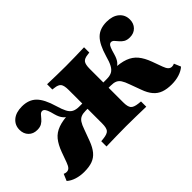

<svg xmlns="http://www.w3.org/2000/svg" viewBox="-67 -678 936 936"><g transform="rotate(-45 401.5 -209.5)"><path d="M703.2 11.3Q670.2 11.3 646.8 2.8Q623.4 -5.6 606.9 -25Q590.3 -44.4 579 -76.6L557.3 -135.5Q549.2 -158.9 540.7 -171.8Q532.3 -184.7 520.2 -189.9Q508.1 -195.2 487.1 -195.2H448.4V-231.5H496.8Q518.5 -231.5 532.3 -238.7Q546 -246 555.6 -263.7Q565.3 -281.5 573.4 -312.1Q591.9 -375.8 619 -402.8Q646 -429.8 693.5 -429.8Q734.7 -429.8 758.5 -409.7Q782.3 -389.5 782.3 -357.3Q782.3 -329.8 765.3 -312.5Q748.4 -295.2 721 -295.2Q701.6 -295.2 689.5 -302.4Q677.4 -309.7 669.4 -319.8Q661.3 -329.8 654.4 -337.1Q647.6 -344.4 638.7 -344.4Q633.9 -344.4 629 -340.7Q624.2 -337.1 619.4 -325.4Q614.5 -313.7 608.1 -290.3Q600.8 -264.5 589.1 -251.2Q577.4 -237.9 554.8 -226.6L551.6 -242.7Q600.8 -241.1 631 -229.8Q661.3 -218.5 680.2 -195.6Q699.2 -172.6 712.9 -135.5L732.3 -82.3Q738.7 -64.5 746.4 -56.9Q754 -49.2 764.5 -49.2Q773.4 -49.2 781.5 -53.2L796 -18.5Q779.8 -4 755.6 3.6Q731.5 11.3 703.2 11.3ZM100 11.3Q71.8 11.3 47.6 3.6Q23.4 -4 7.3 -18.5L21.8 -53.2Q29.8 -49.2 38.7 -49.2Q50 -49.2 57.3 -56.9Q64.5 -64.5 71 -82.3L90.3 -135.5Q104 -172.6 122.6 -195.6Q141.1 -218.5 172.2 -229.8Q203.2 -241.1 251.6 -242.7L247.6 -226.6Q225.8 -237.9 214.1 -251.2Q202.4 -264.5 195.2 -290.3Q189.5 -313.7 184.3 -325.4Q179 -337.1 174.2 -340.7Q169.4 -344.4 164.5 -344.4Q155.6 -344.4 148.8 -337.1Q141.9 -329.8 133.9 -319.8Q125.8 -309.7 113.7 -302.4Q101.6 -295.2 82.3 -295.2Q54.8 -295.2 37.9 -312.5Q21 -329.8 21 -357.3Q21 -389.5 44.8 -409.7Q68.5 -429.8 109.7 -429.8Q156.5 -429.8 183.9 -402.8Q211.3 -375.8 229.8 -312.1Q238.7 -281.5 248 -263.7Q257.3 -246 271.4 -238.7Q285.5 -231.5 306.5 -231.5H354V-195.2H315.3Q296 -195.2 283.5 -189.9Q271 -184.7 262.5 -171.8Q254 -158.9 246 -135.5L224.2 -76.6Q212.1 -44.4 196 -25Q179.8 -5.6 156.9 2.8Q133.9 11.3 100 11.3ZM328.2 -209.7V-325Q328.2 -355.6 319.4 -367.3Q310.5 -379 285.5 -381.5L273.4 -383.1V-419.4Q308.1 -418.5 337.9 -417.7Q367.7 -416.9 400.8 -416.9Q434.7 -416.9 464.5 -417.7Q494.4 -418.5 528.2 -419.4V-383.1L516.1 -381.5Q491.1 -379 482.3 -367.3Q473.4 -355.6 473.4 -325V-209.7ZM400.8 -2.4Q364.5 -2.4 332.7 -1.6Q300.8 -0.8 263.7 0V-36.3L280.6 -37.9Q309.7 -41.1 319 -52.8Q328.2 -64.5 328.2 -94.4V-209.7H473.4V-94.4Q473.4 -64.5 483.1 -52.8Q492.7 -41.1 521.8 -37.9L537.9 -36.3V0Q501.6 -0.8 469.4 -1.6Q437.1 -2.4 400.8 -2.4Z"/></g></svg>

Font: Playfair 9pt Black
Style: Regular
Weight: 900
Designer: Claus Eggers Sørensen
Foundry: Claus Eggers Sørensen
Version: Version 2.203